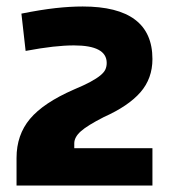

<svg xmlns="http://www.w3.org/2000/svg" viewBox="-20 -873 528 592"><path d="M31 -386Q31 -457 72.5 -506.5Q114 -556 208 -597Q239 -610 258.5 -620.5Q278 -631 289.5 -640.5Q301 -650 305 -659Q309 -668 309 -679Q309 -733 208 -733Q179 -733 143 -729Q107 -725 59 -716L46 -831Q106 -843 151 -848Q196 -853 235 -853Q450 -853 450 -691Q450 -631 413 -588.5Q376 -546 300 -512Q249 -486 229 -468Q209 -450 209 -431V-416H450V-301H31Z"/></svg>

Font: Encode Sans Normal
Style: Bold
Weight: 700
Designer: Pablo Impallari, Andres Torresi
Foundry: Pablo Impallari, Andres Torresi
Version: Version 1.000; ttfautohint (v1.00) -l 8 -r 50 -G 200 -x 14 -